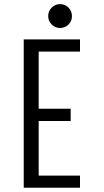

<svg xmlns="http://www.w3.org/2000/svg" viewBox="-20 -886 490 906"><path d="M207.5 -810Q207.5 -833.5 223.8 -850Q240 -866.5 263.5 -866.5Q287 -866.5 303.2 -850Q319.5 -833.5 319.5 -810Q319.5 -786.5 303.2 -770.2Q287 -754 263.5 -754Q240 -754 223.8 -770.5Q207.5 -787 207.5 -810ZM357.5 -642.5H162.5V-373H313.5V-315H162.5V-57.5H357.5V0H92V-700H357.5Z"/></svg>

Font: League Mono Condensed Light
Style: Regular
Weight: 300
Width: 1
Designer: Tyler Finck
Foundry: The League of Moveable Type / Tyler Finck
Version: Version 2.210